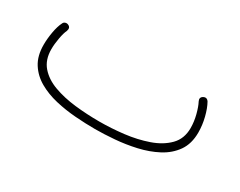

<svg xmlns="http://www.w3.org/2000/svg" viewBox="-53 -547 976 780"><g transform="rotate(30 435.0 -157.5)"><path d="M62 -182.1Q62 -210.4 67.6 -242.2Q73.2 -273.9 83.5 -294.4Q86.4 -301.3 93.8 -303.5Q101.1 -305.7 107.9 -302.2Q122.1 -295.9 115.7 -277.8Q108.4 -263.2 103.3 -234.6Q98.1 -206.1 98.1 -182.1Q98.1 -132.8 125 -101.8Q151.9 -70.8 197.3 -54.2Q242.7 -37.6 298.8 -31.2Q355 -24.9 413.6 -24.9Q468.3 -24.9 526.9 -31.7Q585.4 -38.6 635.7 -56.2Q686 -73.7 717.3 -105.5Q748.5 -137.2 748.5 -187Q748.5 -216.8 740.5 -248Q732.4 -279.3 722.7 -297.4Q714.8 -313.5 729 -321.8Q744.1 -330.1 753.9 -315.4Q767.1 -292 775.9 -256.8Q784.7 -221.7 784.7 -187Q784.7 -134.3 759.8 -98.9Q734.9 -63.5 693.6 -41.7Q652.3 -20 603 -8.8Q553.7 2.4 504.2 6.3Q454.6 10.3 413.6 10.3Q369.1 10.3 320.6 6.6Q272 2.9 226.1 -7.8Q180.2 -18.6 143.1 -39.8Q106 -61 84 -95.7Q62 -130.4 62 -182.1Z"/></g></svg>

Font: Mikhak-DS2-FD ExtraLight
Style: Regular
Weight: 200
Designer: Amin Abedi
Version: Version 3.2